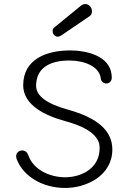

<svg xmlns="http://www.w3.org/2000/svg" viewBox="-20 -932 638 952"><path d="M318 -388C213 -417 159 -456 159 -506C159 -602 237 -632 324 -632C396 -632 473 -604 480 -542C481 -529 493 -518 507 -518C522.4 -518 534.1 -530 534.1 -546C534.1 -661.7 396.5 -682 327 -682C213 -682 95 -640 95 -509C95 -409 208 -357 305 -331C463 -288 474 -228 474 -198C474 -93 378 -53 303 -53C232 -53 146 -87 120 -163C115 -177 105 -186 90 -186C73 -186 60 -173 60 -157C60 -152 62 -144 64 -140C97 -57 191 0 304 0C407 0 537 -60 537 -191C537 -283 465 -347 318 -388ZM426 -853C433 -858 436 -867 436 -876C436 -896 421 -912 402 -912C391 -912 381 -904 373 -897L247 -794C242 -790 241 -783 241 -777C241 -762 253 -750 267 -750C273 -750 281 -754 288 -759Z"/></svg>

Font: Comic Neue
Style: Normal
Weight: 400
Designer: Craig Rozynski
Foundry: Craig Rozynski
Version: Version 2.003